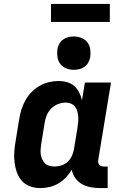

<svg xmlns="http://www.w3.org/2000/svg" viewBox="-20 -951 640 979"><path d="M185 8Q158 8 133 -1Q108 -10 91 -29.5Q74 -49 65.5 -73.5Q57 -98 54 -124.5Q51 -151 53 -179Q55 -207 60 -234L78 -344Q82 -369 89.5 -393Q97 -417 109.5 -439.5Q122 -462 140.5 -481Q159 -500 181.5 -513Q204 -526 229 -532Q254 -538 278 -538Q301 -538 322 -532Q343 -526 358.5 -512.5Q374 -499 383.5 -480Q393 -461 398 -440Q398 -440 398 -440Q398 -440 398 -440L413 -530H546L481 -136Q480 -129 481 -122.5Q482 -116 486 -111Q490 -106 496.5 -104Q503 -102 509 -102H529V8H491Q466 8 442 3.5Q418 -1 397.5 -12.5Q377 -24 363.5 -43.5Q350 -63 346 -86Q334 -65 316.5 -46.5Q299 -28 277.5 -15.5Q256 -3 232.5 2.5Q209 8 185 8ZM258 -102Q276 -102 293.5 -107.5Q311 -113 324.5 -125.5Q338 -138 346 -155Q354 -172 357 -189L375 -299Q377 -313 378.5 -327.5Q380 -342 379 -355.5Q378 -369 374.5 -382.5Q371 -396 363 -406.5Q355 -417 342.5 -422.5Q330 -428 316 -428Q296 -428 276.5 -420.5Q257 -413 242 -398.5Q227 -384 219 -365Q211 -346 208 -326L190 -216Q188 -203 187 -189Q186 -175 188 -162.5Q190 -150 195.5 -138Q201 -126 210 -117.5Q219 -109 231.5 -105.5Q244 -102 258 -102ZM356 -595Q336 -595 317.5 -602.5Q299 -610 287.5 -625Q276 -640 273 -660Q270 -680 273 -701Q275 -715 282.5 -728Q290 -741 302 -749.5Q314 -758 328 -761.5Q342 -765 356 -765Q377 -765 395.5 -757.5Q414 -750 425.5 -735Q437 -720 440 -700Q443 -680 440 -659Q437 -645 430 -632Q423 -619 411 -610.5Q399 -602 384.5 -598.5Q370 -595 356 -595ZM540 -839H240V-931H540Z"/></svg>

Font: Iosevka Slab XBdEx
Style: Italic
Weight: 800
Width: 7
Italic angle: -9°
Monospace: yes
Designer: Belleve Invis
Foundry: Belleve Invis
Version: Version 11.1.1; ttfautohint (v1.8.3)